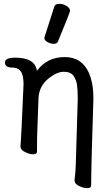

<svg xmlns="http://www.w3.org/2000/svg" viewBox="-20 -790 583 1003"><path d="M435.1 192.9Q418 192.9 394.5 182.4Q371.1 171.9 370.1 155.8L369.1 152.8Q375 109.9 376 64.9L386.2 -273.9Q386.2 -315.9 382.6 -344.5Q378.9 -373 364 -394Q349.1 -415 313 -415Q275.9 -415 230.5 -377.4Q185.1 -339.8 181.2 -278.8Q174.3 -104 173.8 -74.2Q173.8 -10.3 173.3 2.9Q172.9 16.1 151.9 16.1Q135.7 16.1 111.3 4.6Q86.9 -6.8 86.9 -25.9Q90.8 -64 103 -350.1Q103 -364.3 101.1 -378.9Q95.2 -437 44.9 -437Q5.9 -437 5.9 -462.9Q5.9 -488.8 59.1 -488.8Q163.1 -488.8 172.9 -419.9Q226.1 -491.7 317.1 -491.9Q408.2 -492.2 444.8 -408.2Q467.8 -354 467.8 -280.8V-270Q456.5 72.8 456.1 179.2Q456.1 192.9 435.1 192.9ZM261.2 -561Q245.1 -561 228.5 -570.1Q211.9 -579.1 211.9 -589.8Q211.9 -597.7 213.9 -600.1L263.2 -753.9Q267.1 -770 290 -770Q309.1 -770 327.6 -759Q346.2 -748 346.2 -731.9Q346.2 -728 283.2 -574.2Q278.3 -561 261.2 -561Z"/></svg>

Font: LXGW WenKai Screen R
Style: Regular
Weight: 400
Designer: Fontworks Inc.
Version: Version 1.235;May 31, 2022